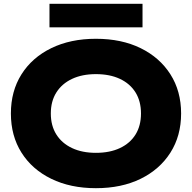

<svg xmlns="http://www.w3.org/2000/svg" viewBox="-20 -969 1005 1005"><path d="M482 16Q349 16 248.5 -33Q148 -82 92.5 -170Q37 -258 37 -375Q37 -492 92.5 -580Q148 -668 248.5 -717Q349 -766 482 -766Q616 -766 716 -717Q816 -668 872 -580Q928 -492 928 -375Q928 -258 872 -170Q816 -82 716 -33Q616 16 482 16ZM482 -169Q555 -169 608 -194Q661 -219 689.5 -265Q718 -311 718 -375Q718 -439 689.5 -485Q661 -531 608 -556Q555 -581 482 -581Q410 -581 357 -556Q304 -531 275 -485Q246 -439 246 -375Q246 -311 275 -265Q304 -219 357 -194Q410 -169 482 -169ZM239 -826V-949H726V-826Z"/></svg>

Font: Unbounded
Style: Bold
Weight: 700
Designer: Luke Prowse, Jean-Baptiste Morizot, Fátima Lázaro, Florian Runge
Foundry: NaN
Version: Version 1.700